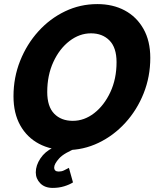

<svg xmlns="http://www.w3.org/2000/svg" viewBox="-20 -722 774 939"><path d="M46 -251Q46 -343 78.5 -424.5Q111 -506 167.5 -568.5Q224 -631 298 -666.5Q372 -702 456 -702Q532 -702 590 -671Q648 -640 681.5 -581Q715 -522 715 -439Q715 -347 682.5 -265.5Q650 -184 593 -121.5Q536 -59 462 -23.5Q388 12 305 12Q229 12 170.5 -19Q112 -50 79 -109Q46 -168 46 -251ZM211 -272Q211 -201 245 -166Q279 -131 336 -131Q392 -131 440.5 -168.5Q489 -206 519.5 -271Q550 -336 550 -418Q550 -489 515.5 -524Q481 -559 425 -559Q369 -559 320 -521.5Q271 -484 241 -419Q211 -354 211 -272ZM155 121Q155 87 177.5 53Q200 19 240 0H360Q293 26 269 53Q245 80 245 97Q245 117 267 117Q281 117 292.5 111.5Q304 106 317 99L337 170Q320 181 294 189Q268 197 238 197Q199 197 177 174.5Q155 152 155 121Z"/></svg>

Font: Radio Canada
Style: Bold Italic
Weight: 700
Italic angle: -12°
Designer: Charles Daoud, Etienne Aubert Bonn, Alexandre Saumier Demers, Jacques Le Bailly
Foundry: Radio-Canada
Version: Version 2.104; ttfautohint (v1.8.4.7-5d5b);gftools[0.9.28.de